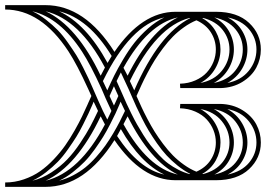

<svg xmlns="http://www.w3.org/2000/svg" viewBox="-107 -728 1071 748"><path d="M673.8 -303.2Q710.9 -282.7 731.4 -247.3Q752 -211.9 752 -172.9Q752 -136.2 733.9 -103.3Q715.8 -70.3 681.2 -50.8L684.1 -49.8Q734.4 -63 760.7 -96.9Q787.1 -130.9 787.1 -172.9Q787.1 -218.8 757.1 -255.9Q727.1 -293 673.8 -303.2ZM778.8 -303.2Q815.9 -282.7 836.4 -247.3Q856.9 -211.9 856.9 -172.9Q856.9 -134.8 836.9 -101.1Q816.9 -67.4 779.8 -47.9Q834.5 -59.6 863.3 -94.2Q892.1 -128.9 892.1 -172.9Q892.1 -218.8 862.1 -255.9Q832 -293 778.8 -303.2ZM673.8 -404.8Q727.1 -415 757.1 -452.1Q787.1 -489.3 787.1 -535.2Q787.1 -577.1 760.7 -611.1Q734.4 -645 684.1 -658.2L681.2 -657.2Q715.8 -637.7 733.9 -604.7Q752 -571.8 752 -535.2Q752 -496.1 731.4 -460.7Q710.9 -425.3 673.8 -404.8ZM778.8 -404.8Q832 -415 862.1 -452.1Q892.1 -489.3 892.1 -535.2Q892.1 -579.1 863.3 -613.8Q834.5 -648.4 779.8 -660.2Q816.9 -640.6 836.9 -606.9Q856.9 -573.2 856.9 -535.2Q856.9 -496.1 836.4 -460.7Q815.9 -425.3 778.8 -404.8ZM-86.9 -17.1Q-49.3 -17.1 -13.9 -29.3Q21.5 -41.5 49.1 -60.8Q76.7 -80.1 102.5 -107.4Q128.4 -134.8 147.2 -161.6Q166 -188.5 183.6 -219.5Q201.2 -250.5 212.4 -273.9Q223.6 -297.4 233.9 -320.3Q235.8 -325.2 236.8 -327.1L249 -354L236.8 -380.9Q192.9 -477.1 159.7 -527.8Q52.7 -690.9 -86.9 -690.9V-708H69.8Q223.6 -708 338.9 -525.9Q445.8 -682.1 577.1 -682.1H733.9Q817.4 -682.1 863.3 -638.9Q909.2 -595.7 909.2 -535.2Q909.2 -497.6 891.4 -464.4Q873.5 -431.2 836.9 -408.7Q800.3 -386.2 752 -384.8H595.2L594.2 -401.9Q627 -402.8 654.1 -414.8Q681.2 -426.8 698.2 -445.3Q715.3 -463.9 724.6 -487.1Q733.9 -510.3 733.9 -535.2Q733.9 -571.3 714.6 -601.8Q695.3 -632.3 658.2 -648.9Q633.3 -638.7 609.4 -621.6Q585.4 -604.5 566.4 -585.2Q547.4 -565.9 528.3 -540.5Q509.3 -515.1 495.6 -493.2Q481.9 -471.2 467.3 -443.4Q452.6 -415.5 444.1 -396.7Q435.5 -377.9 424.8 -354Q435.5 -330.1 444.1 -311.3Q452.6 -292.5 467.3 -264.6Q481.9 -236.8 495.6 -214.8Q509.3 -192.9 528.3 -167.5Q547.4 -142.1 566.4 -122.8Q585.4 -103.5 609.4 -86.4Q633.3 -69.3 658.2 -59.1Q695.3 -75.7 714.6 -106.2Q733.9 -136.7 733.9 -172.9Q733.9 -197.8 724.6 -220.9Q715.3 -244.1 698.2 -262.7Q681.2 -281.2 654.1 -293.2Q627 -305.2 594.2 -306.2L595.2 -323.2H752Q800.3 -321.8 836.9 -299.3Q873.5 -276.9 891.4 -243.7Q909.2 -210.4 909.2 -172.9Q909.2 -112.3 863.3 -69.1Q817.4 -25.9 733.9 -25.9H577.1Q445.8 -25.9 338.9 -182.1Q223.6 0 69.8 0H-86.9ZM70.8 -684.1Q192.9 -627 285.2 -433.1L301.8 -464.8Q202.6 -651.9 70.8 -684.1ZM585.9 -47.9Q477.5 -100.6 390.1 -274.9L374 -244.1Q468.8 -73.7 585.9 -47.9ZM726.1 -303.2Q763.2 -282.7 783.7 -247.3Q804.2 -211.9 804.2 -172.9Q804.2 -134.8 784.7 -101.1Q765.1 -67.4 728 -47.9Q782.2 -59.6 810.5 -94.2Q838.9 -128.9 838.9 -172.9Q838.9 -218.8 809.1 -255.9Q779.3 -293 726.1 -303.2ZM633.8 -50.8Q608.9 -63.5 584.7 -83Q560.5 -102.5 542 -122.6Q523.4 -142.6 504.4 -169.9Q485.4 -197.3 472.7 -218.3Q460 -239.3 445.6 -268.1Q431.2 -296.9 424.1 -312.5Q417 -328.1 406.5 -352.3Q396 -376.5 394 -380.9L363.8 -445.8L347.2 -412.1L357.9 -388.2Q360.4 -382.8 370.6 -359.4Q380.9 -335.9 386.5 -323.5Q392.1 -311 404.8 -285.4Q417.5 -259.8 426.8 -243.4Q436 -227.1 451.4 -202.4Q466.8 -177.7 480.2 -161.1Q493.7 -144.5 512 -124.5Q530.3 -104.5 548.1 -91.3Q565.9 -78.1 587.6 -66.9Q609.4 -55.7 631.8 -49.8ZM285.2 -274.9Q192.9 -81.1 70.8 -23.9Q202.6 -56.2 301.8 -243.2ZM274.9 -295.9 257.8 -332 252.9 -319.8Q242.2 -295.9 237.5 -285.4Q232.9 -274.9 217.5 -244.4Q202.1 -213.9 190.4 -195.1Q178.7 -176.3 158.2 -147Q137.7 -117.7 118.2 -97.7Q98.6 -77.6 72.5 -57.1Q46.4 -36.6 19 -23.9Q57.6 -33.2 93.5 -56.6Q129.4 -80.1 155 -106.9Q180.7 -133.8 205.6 -171.1Q230.5 -208.5 244.9 -235.6Q259.3 -262.7 274.9 -295.9ZM319.8 -354 336.9 -316.9 341.8 -327.1 354 -354 341.8 -380.9 336.9 -392.1ZM374 -463.9 390.1 -433.1Q477.5 -607.4 585.9 -660.2Q468.8 -634.3 374 -463.9ZM312 -482.9 328.1 -509.8Q238.8 -656.2 123 -684.1Q229 -634.8 312 -482.9ZM293.9 -412.1 305.2 -388.2 311 -376Q325.2 -407.7 338.1 -433.8Q351.1 -460 372.8 -496.6Q394.5 -533.2 416.7 -561.5Q439 -589.8 469.7 -617.2Q500.5 -644.5 533.2 -660.2Q400.4 -630.4 293.9 -412.1ZM311 -262.2 327.1 -295.9Q302.7 -347.2 289.1 -380.9Q245.6 -476.1 212.9 -526.4Q127 -658.2 19 -684.1Q46.4 -671.4 72.5 -650.9Q98.6 -630.4 118.2 -610.4Q137.7 -590.3 158.2 -561Q178.7 -531.7 190.4 -512.9Q202.1 -494.1 217.5 -463.6Q232.9 -433.1 237.5 -422.6Q242.2 -412.1 252.9 -388.2Q254.4 -384.8 274.9 -337.9Q295.4 -291 311 -262.2ZM363.8 -225.1 349.1 -198.2Q435.1 -68.8 533.2 -47.9Q439.5 -92.8 363.8 -225.1ZM379.9 -295.9 362.8 -332 357.9 -319.8Q348.1 -297.4 342.8 -285.6Q337.4 -273.9 322.3 -244.4Q307.1 -214.8 294.9 -195.1Q282.7 -175.3 262.5 -146.7Q242.2 -118.2 222.4 -97.9Q202.6 -77.6 176.5 -57.1Q150.4 -36.6 123 -23.9Q150.9 -30.8 177.5 -44.7Q204.1 -58.6 225.6 -75.9Q247.1 -93.3 267.6 -116.5Q288.1 -139.6 303.5 -161.1Q318.8 -182.6 334.2 -208.7Q349.6 -234.9 359.4 -254.2Q369.1 -273.4 379.9 -295.9ZM398.9 -412.1 410.2 -388.2 416 -376Q511.7 -595.7 633.8 -657.2L631.8 -658.2Q502.4 -625 398.9 -412.1ZM728 -660.2Q765.1 -640.6 784.7 -606.9Q804.2 -573.2 804.2 -535.2Q804.2 -496.1 783.7 -460.7Q763.2 -425.3 726.1 -404.8Q779.3 -415 809.1 -452.1Q838.9 -489.3 838.9 -535.2Q838.9 -579.1 810.5 -613.8Q782.2 -648.4 728 -660.2Z"/></svg>

Font: FoglihtenFr02
Style: Regular
Weight: 500
Version: Version 0.68